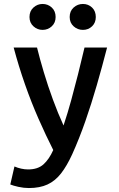

<svg xmlns="http://www.w3.org/2000/svg" viewBox="-20 -762 600 970"><path d="M126 188Q100 188 73 182Q46 176 32 170L53 79Q69 86 87 90Q105 94 122 94Q171 94 199.5 68.5Q228 43 249 -4Q212 -77 175 -161Q138 -245 106 -336.5Q74 -428 49 -522H167Q181 -465 201.5 -396.5Q222 -328 247.5 -258.5Q273 -189 301 -128Q322 -191 339.5 -255Q357 -319 374 -386Q391 -453 407 -522H521Q496 -425 469 -331.5Q442 -238 411.5 -150.5Q381 -63 345 17Q318 76 288.5 114Q259 152 220 170Q181 188 126 188ZM399 -611Q372 -611 352 -629Q332 -647 332 -676Q332 -706 352 -724Q372 -742 399 -742Q426 -742 445 -724Q464 -706 464 -676Q464 -647 445 -629Q426 -611 399 -611ZM195 -611Q169 -611 149 -629Q129 -647 129 -676Q129 -706 149 -724Q169 -742 195 -742Q222 -742 241.5 -724Q261 -706 261 -676Q261 -647 241.5 -629Q222 -611 195 -611Z"/></svg>

Font: Ubuntu Sans Mono Medium
Style: Regular
Weight: 500
Monospace: yes
Designer: Dalton Maag Ltd
Foundry: Dalton Maag Ltd
Version: Version 1.006